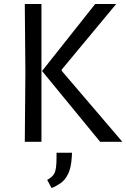

<svg xmlns="http://www.w3.org/2000/svg" viewBox="-20 -715 637 968"><path d="M485 0 192 -357 460 -695H566L291 -364V-358L597 0ZM105 0 108 -353 105 -695H189V0ZM240 233 218 192Q248 176 256.5 154Q265 132 265 80V55H343L342 75Q339 130 323.5 161.5Q308 193 285.5 208.5Q263 224 240 233Z"/></svg>

Font: Ruda
Style: Regular
Weight: 400
Designer: Mariela Monsalve and Angelina Sanchez
Foundry: Mariela Monsalve and Angelina Sanchez
Version: Version 2.000